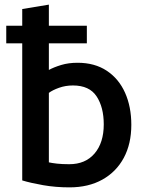

<svg xmlns="http://www.w3.org/2000/svg" viewBox="-20 -796 635 829"><path d="M280 13Q220 13 166 3.5Q112 -6 76 -17V-609H7V-685H76V-757L191 -776V-685H355V-609H191V-494Q213 -506 244.5 -515.5Q276 -525 315 -525Q389 -525 441 -490.5Q493 -456 520 -395.5Q547 -335 547 -257Q547 -175 514.5 -114.5Q482 -54 422 -20.5Q362 13 280 13ZM279 -87Q349 -87 388.5 -133.5Q428 -180 428 -259Q428 -333 397 -380Q366 -427 295 -427Q263 -427 235 -417Q207 -407 191 -395V-95Q204 -92 226 -89.5Q248 -87 279 -87Z"/></svg>

Font: Ubuntu Sans SemiBold
Style: Regular
Weight: 600
Designer: Dalton Maag Ltd
Foundry: Dalton Maag Ltd
Version: Version 1.006; ttfautohint (v1.8.4.7-5d5b)